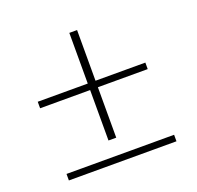

<svg xmlns="http://www.w3.org/2000/svg" viewBox="-110 -723 861 840"><g transform="rotate(-20 320.5 -303.0)"><path d="M63 0ZM72.8 0V-30.3H573.7V0ZM563.5 -370.1V-339.8H331.5V-105H295.4V-339.8H62.5V-370.1H295.4V-606H331.5V-370.1Z"/></g></svg>

Font: Playfair Display SC
Style: Regular
Weight: 400
Designer: Claus Eggers Sørensen
Foundry: Claus Eggers Sørensen
Version: Version 1.004;PS 001.004;hotconv 1.0.70;makeotf.lib2.5.58329